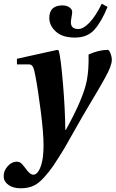

<svg xmlns="http://www.w3.org/2000/svg" viewBox="-34 -770 621 1032"><path d="M231 -673Q231 -741 302 -741Q324 -741 339 -730.5Q354 -720 354 -706Q354 -696 350.5 -678Q347 -660 347 -650Q347 -614 387 -614Q414 -614 447 -648.5Q480 -683 513 -750L544 -733Q512 -654 474 -611Q436 -568 369 -568Q301 -568 266 -600.5Q231 -633 231 -673ZM-14 180Q-16 151 5.5 125.5Q27 100 54 99Q69 99 78 106Q87 113 101 132Q126 169 145 169Q172 169 189 112Q200 75 200 10Q200 -55 185 -173Q170 -291 156 -363Q150 -398 142.5 -411.5Q135 -425 119 -424H57V-454L274 -502L282 -498Q293 -457 304.5 -320Q316 -183 317 -72H320Q415 -243 433 -339Q444 -398 442 -477Q498 -502 546 -502Q552 -502 559.5 -483.5Q567 -465 567 -448Q567 -433 558.5 -409.5Q550 -386 529 -348.5Q508 -311 494 -287Q480 -263 450 -213Q415 -155 366 -68Q317 19 311 29Q272 92 252.5 121Q233 150 203 183.5Q173 217 144 229.5Q115 242 77 242Q36 242 11 223.5Q-14 205 -14 180Z"/></svg>

Font: Heuristica
Style: Bold Italic
Weight: 700
Italic angle: -13°
Version: Version 1.0.2